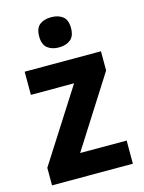

<svg xmlns="http://www.w3.org/2000/svg" viewBox="-115 -828 671 897"><g transform="rotate(-15 220.0 -380.0)"><path d="M414 0H23V-85L246 -434H37V-546H406V-453L189 -112H414ZM222 -760Q256 -760 277.5 -743.5Q299 -727 299 -687Q299 -648 277.5 -631Q256 -614 222 -614Q188 -614 166.5 -631Q145 -648 145 -687Q145 -727 166 -743.5Q187 -760 222 -760Z"/></g></svg>

Font: Noto Sans Gujarati UI SemiCondensed
Style: Bold
Weight: 700
Width: 4
Designer: Jelle Bosma - Monotype Design Team, Universal Thirst
Foundry: Monotype Imaging Inc.
Version: Version 2.106; ttfautohint (v1.8.4.7-5d5b)